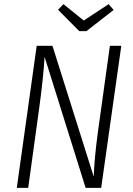

<svg xmlns="http://www.w3.org/2000/svg" viewBox="-20 -906 643 926"><path d="M468 0H393L195 -632Q190 -539 169 -384L116 0H61L157 -685H233L432 -54Q435 -142 452 -268L510 -685H565ZM504 -886 528 -858 397 -756H362L260 -859L286 -886L384 -807Z"/></svg>

Font: Fira Sans Condensed Light
Style: Italic
Weight: 300
Width: 3
Italic angle: -8°
Designer: Carrois Corporate & Edenspiekermann AG
Foundry: Carrois Corporate GbR & Edenspiekermann AG
Version: Version 4.203